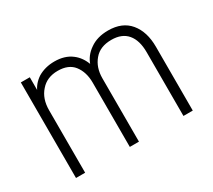

<svg xmlns="http://www.w3.org/2000/svg" viewBox="-111 -758 1069 964"><g transform="rotate(-30 423.5 -276.5)"><path d="M137 -550V-467H133Q148 -506 187 -532Q229 -557 283 -557Q343 -557 382 -527Q418 -500 435 -451H431Q446 -498 489 -527Q531 -557 594 -557Q676 -557 719 -505Q762 -453 762 -366V4H708V-366Q708 -434 677 -471Q646 -508 585 -508Q519 -508 485 -467Q450 -426 450 -363V4H397V-369Q397 -430 366 -470Q336 -508 274 -508Q211 -508 175 -466Q138 -425 138 -358V4H85V-550Z"/></g></svg>

Font: Sinter Light
Style: Regular
Weight: 300
Foundry: Adobe & rsms
Version: Version 1.000